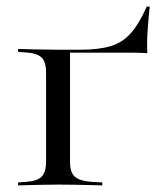

<svg xmlns="http://www.w3.org/2000/svg" viewBox="-20 -561 506 581"><path d="M155.6 -2.4Q124.2 -2.4 95.6 -1.6Q66.9 -0.8 34.7 0V-8.9L55.6 -10.5Q90.3 -12.1 104.8 -25.4Q119.4 -38.7 119.4 -71V-206.5H191.9V-71Q191.9 -49.2 198.4 -36.7Q204.8 -24.2 220.2 -18.1Q235.5 -12.1 260.5 -10.5L289.5 -8.9V0Q266.1 -0.8 244 -1.2Q221.8 -1.6 200 -2Q178.2 -2.4 155.6 -2.4ZM119.4 -206.5V-341.9Q119.4 -375 104.8 -387.9Q90.3 -400.8 55.6 -402.4L34.7 -404V-412.9Q66.9 -412.1 95.6 -411.3Q124.2 -410.5 155.6 -410.5H156.5L191.9 -403.2V-206.5ZM156.5 -401.6V-410.5H221Q279 -410.5 314.9 -421.4Q350.8 -432.3 375.8 -460.5Q400.8 -488.7 424.2 -541.1H433.1Q429 -502.4 426.6 -467.3Q424.2 -432.3 425.8 -400Q404 -401.6 382.3 -401.6Q360.5 -401.6 338.7 -401.6H221Z"/></svg>

Font: Playfair 144pt SemiExpanded Light
Style: Regular
Weight: 300
Width: 6
Designer: Claus Eggers Sørensen
Foundry: Claus Eggers Sørensen
Version: Version 2.203